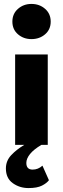

<svg xmlns="http://www.w3.org/2000/svg" viewBox="-20 -737 321 977"><path d="M43 -627Q43 -667 71.5 -692Q100 -717 140 -717Q181 -717 209.5 -692Q238 -667 238 -627Q238 -587 209.5 -562.5Q181 -538 140 -538Q100 -538 71.5 -562.5Q43 -587 43 -627ZM196 106 229 180Q218 195 193.5 207.5Q169 220 125 220Q80 220 45 195Q10 170 10 120Q10 81 37.5 52Q65 23 104 0H57V-460H223V0H191Q152 23 133 46.5Q114 70 114 92Q114 126 146 126Q174 126 196 106Z"/></svg>

Font: Jost* Heavy
Style: Regular
Weight: 800
Version: Version 3.7